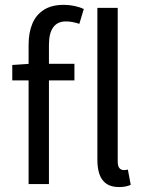

<svg xmlns="http://www.w3.org/2000/svg" viewBox="-20 -744 587 776"><path d="M95.6 0V-562.9Q95.6 -612.5 110.9 -648.7Q126.3 -684.9 157.8 -704.6Q189.2 -724.4 238 -724.4Q260.3 -724.4 281.8 -719.7Q303.3 -715 318.7 -707.7L300.6 -647.6Q272.2 -657.4 246.3 -657.4Q212.2 -657.4 195 -633.5Q177.8 -609.6 177.8 -562.6V0ZM29.6 -419.1V-481.4L99.3 -486.1H280.8V-419.1ZM460.9 12Q429.9 12 410.7 -0.9Q391.4 -13.9 382.5 -38.3Q373.6 -62.7 373.6 -97.4V-712.2H455.8V-91.4Q455.8 -71.7 463 -64.1Q470.2 -56.5 480.2 -56.5Q483.8 -56.5 487.3 -57Q490.8 -57.5 496.8 -58.5L508.4 2.9Q499.9 7.2 488.1 9.6Q476.2 12 460.9 12Z"/></svg>

Font: Source Sans 3 Variable
Style: Regular
Weight: 200
Designer: Paul D. Hunt
Foundry: Adobe Systems Incorporated
Version: Version 3.026